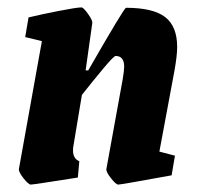

<svg xmlns="http://www.w3.org/2000/svg" viewBox="-20 -489 534 518"><path d="M410 -80 452 -69 443 -16Q306 9 299 9Q293 9 279.5 -8Q266 -25 267 -33L311 -275Q315 -299 315 -309Q315 -338 292 -338Q287 -338 259 -304.5Q231 -271 201 -233L178 -95Q177 -91 177 -83Q177 -61 194 -54L190 -10Q70 9 63 9Q57 9 43.5 -8Q30 -25 31 -33L93 -378L48 -389L57 -442Q90 -450 138.5 -459.5Q187 -469 200 -469Q205 -469 217.5 -451.5Q230 -434 229 -427L211 -299H218Q315 -468 320 -468Q393 -468 425.5 -443Q458 -418 458 -362Q458 -340 451 -300Z"/></svg>

Font: Grenze
Style: Bold Italic
Weight: 700
Italic angle: -10°
Designer: Renata Polastri
Foundry: Omnibus-Type
Version: Version 1.002; ttfautohint (v1.8)